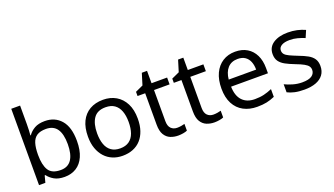

<svg xmlns="http://www.w3.org/2000/svg" viewBox="-67 -1273 3120 1796"><g transform="rotate(-20 1492.5 -375.0)"><path d="M173 -575Q173 -541 171.5 -511.5Q170 -482 168 -465H173Q196 -499 236 -522Q276 -545 339 -545Q439 -545 499.5 -475.5Q560 -406 560 -268Q560 -176 532.5 -114Q505 -52 455 -21Q405 10 339 10Q276 10 236 -13Q196 -36 173 -68H166L148 0H85V-760H173ZM324 -472Q267 -472 234 -450.5Q201 -429 187 -384.5Q173 -340 173 -271V-267Q173 -168 205.5 -115.5Q238 -63 326 -63Q398 -63 433.5 -116Q469 -169 469 -269Q469 -370 433.5 -421Q398 -472 324 -472Z M1166 -269Q1166 -202 1148.5 -150.5Q1131 -99 1098.5 -63Q1066 -27 1019.5 -8.5Q973 10 916 10Q863 10 818 -8.5Q773 -27 740 -63Q707 -99 688.5 -150.5Q670 -202 670 -269Q670 -358 700 -419.5Q730 -481 786 -513.5Q842 -546 919 -546Q992 -546 1047.5 -513.5Q1103 -481 1134.5 -419.5Q1166 -358 1166 -269ZM761 -269Q761 -206 777.5 -159.5Q794 -113 829 -88Q864 -63 918 -63Q972 -63 1007 -88Q1042 -113 1058.5 -159.5Q1075 -206 1075 -269Q1075 -333 1058 -378Q1041 -423 1006.5 -447.5Q972 -472 917 -472Q835 -472 798 -418Q761 -364 761 -269Z M1484 -62Q1504 -62 1525 -65.5Q1546 -69 1559 -73V-6Q1545 1 1519 5.5Q1493 10 1469 10Q1427 10 1391.5 -4.5Q1356 -19 1334 -55Q1312 -91 1312 -156V-468H1236V-510L1313 -545L1348 -659H1400V-536H1555V-468H1400V-158Q1400 -109 1423.5 -85.5Q1447 -62 1484 -62Z M1845 -62Q1865 -62 1886 -65.5Q1907 -69 1920 -73V-6Q1906 1 1880 5.5Q1854 10 1830 10Q1788 10 1752.5 -4.5Q1717 -19 1695 -55Q1673 -91 1673 -156V-468H1597V-510L1674 -545L1709 -659H1761V-536H1916V-468H1761V-158Q1761 -109 1784.5 -85.5Q1808 -62 1845 -62Z M2234 -546Q2303 -546 2352.5 -516Q2402 -486 2428.5 -431.5Q2455 -377 2455 -304V-251H2088Q2090 -160 2134.5 -112.5Q2179 -65 2259 -65Q2310 -65 2349.5 -74.5Q2389 -84 2431 -102V-25Q2390 -7 2350 1.5Q2310 10 2255 10Q2179 10 2120.5 -21Q2062 -52 2029.5 -113.5Q1997 -175 1997 -264Q1997 -352 2026.5 -415Q2056 -478 2109.5 -512Q2163 -546 2234 -546ZM2233 -474Q2170 -474 2133.5 -433.5Q2097 -393 2090 -321H2363Q2363 -367 2349 -401Q2335 -435 2306.5 -454.5Q2278 -474 2233 -474Z M2940 -148Q2940 -96 2914 -61Q2888 -26 2840 -8Q2792 10 2726 10Q2670 10 2629.5 1Q2589 -8 2558 -24V-104Q2590 -88 2635.5 -74.5Q2681 -61 2728 -61Q2795 -61 2825 -82.5Q2855 -104 2855 -140Q2855 -160 2844 -176Q2833 -192 2804.5 -208Q2776 -224 2723 -244Q2671 -264 2634 -284Q2597 -304 2577 -332Q2557 -360 2557 -404Q2557 -472 2612.5 -509Q2668 -546 2758 -546Q2807 -546 2849.5 -536.5Q2892 -527 2929 -510L2899 -440Q2865 -454 2828 -464Q2791 -474 2752 -474Q2698 -474 2669.5 -456.5Q2641 -439 2641 -409Q2641 -387 2654 -371.5Q2667 -356 2697.5 -341.5Q2728 -327 2779 -307Q2830 -288 2866 -268Q2902 -248 2921 -219.5Q2940 -191 2940 -148Z"/></g></svg>

Font: Noto Sans Gujarati
Style: Regular
Weight: 400
Designer: Jelle Bosma - Monotype Design Team, Universal Thirst
Foundry: Monotype Imaging Inc.
Version: Version 2.102